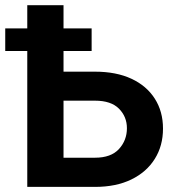

<svg xmlns="http://www.w3.org/2000/svg" viewBox="-56 -732 708 752"><path d="M302.9 -620.7V-532.3H192.8V-451.3H316.1Q398.8 -451.3 458.5 -423.7Q518.1 -396 550.2 -345.7Q582.4 -295.5 582.4 -228.3Q582.4 -160.9 550.2 -109.6Q518.1 -58.2 458.5 -29.1Q398.8 0 316.1 0H50.8V-532.3H-35.5V-620.7H50.8V-711.6H192.8V-620.7ZM192.8 -114.3H316.1Q378.9 -114.3 410 -148.4Q441.1 -182.5 441.1 -229.8Q441.1 -274.9 410 -306.3Q378.9 -337.7 316.1 -337.7H192.8Z"/></svg>

Font: Interface
Style: Bold
Weight: 700
Designer: Rasmus Andersson
Foundry: rsms
Version: Version 1.8